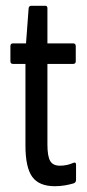

<svg xmlns="http://www.w3.org/2000/svg" viewBox="-20 -638 302 664"><path d="M170 6Q115 6 91.5 -26.5Q68 -59 68 -135V-417H25Q16 -417 16 -426V-478Q16 -488 25 -488H70L79 -609Q80 -618 88 -618H137Q144 -618 144 -609V-488H233Q242 -488 242 -478V-426Q242 -417 233 -417H144V-138Q144 -98 153.5 -81.5Q163 -65 187 -65Q200 -65 211.5 -67.5Q223 -70 234 -75Q243 -78 243 -69V-16Q243 -7 235 -4Q222 0 205 3Q188 6 170 6Z"/></svg>

Font: Sofia Sans Extra Condensed Medium
Style: Regular
Weight: 500
Version: Version 4.100